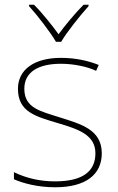

<svg xmlns="http://www.w3.org/2000/svg" viewBox="-20 -783 498 813"><path d="M217 -606H239C263 -647 318 -716 355 -757V-763H334C297 -726 256 -676 228 -638C200 -676 161 -726 124 -763H103V-757C140 -716 193 -647 217 -606ZM411 -134C411 -235 321 -258 233 -286C152 -312 83 -325 83 -407C83 -478 142 -513 238 -513C291 -513 350 -501 387 -483L398 -508C356 -525 301 -538 238 -538C126 -538 56 -489 56 -407C56 -309 131 -290 224 -262C312 -236 384 -212 384 -134C384 -60 334 -15 213 -15C151 -15 92 -28 39 -54V-24C77 -7 140 10 213 10C345 10 411 -45 411 -134Z"/></svg>

Font: Noto Sans Telugu Thin
Style: Regular
Weight: 100
Designer: Jelle Bosma - Monotype Design Team
Foundry: Monotype Imaging Inc.
Version: Version 2.005